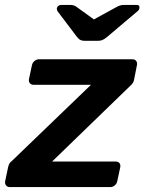

<svg xmlns="http://www.w3.org/2000/svg" viewBox="-40 -761 589 781"><path d="M0 0Q-10 0 -15.5 -7Q-21 -14 -19 -24L-7 -81Q-5 -90 -1.5 -96Q2 -102 8 -106L330 -416H97Q87 -416 81.5 -422.5Q76 -429 78 -440L90 -496Q92 -506 100.5 -513Q109 -520 119 -520H498Q509 -520 514 -513Q519 -506 517 -496L505 -435Q502 -422 490 -412L172 -104H430Q441 -104 446 -97.5Q451 -91 449 -80L437 -24Q435 -14 427 -7Q419 0 409 0ZM304 -595Q295 -595 288 -598Q281 -601 273 -611L195 -714Q191 -720 191 -726Q192 -733 197 -737Q202 -741 209 -741H244Q252 -741 258 -739.5Q264 -738 270 -734L342 -682L437 -734Q445 -738 451.5 -739.5Q458 -741 465 -741H516Q529 -741 527 -729Q527 -721 519 -715L396 -611Q384 -601 376 -598Q368 -595 359 -595Z"/></svg>

Font: Rubik Medium
Style: Italic
Weight: 500
Italic angle: -12°
Designer: Hubert and Fischer
Foundry: Hubert and Fischer
Version: Version 2.300;gftools[0.9.30]